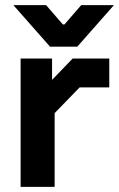

<svg xmlns="http://www.w3.org/2000/svg" viewBox="-20 -725 462 745"><path d="M60 -498H182V-415L262 -498H404V-386H289L192 -286V0H60ZM32 -705H159L224 -630H230L295 -705H422L280 -544H174Z"/></svg>

Font: Chakra Petch
Style: Bold
Weight: 700
Designer: Katatrad Aksorn Co.,Ltd.
Foundry: Cadson Demak Co.,Ltd.
Version: Version 1.000; ttfautohint (v1.6)